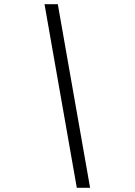

<svg xmlns="http://www.w3.org/2000/svg" viewBox="-20 -730 640 910"><path d="M344 160 191 -710H254L407 160Z"/></svg>

Font: TypoPRO Source Code Pro
Style: Italic
Weight: 400
Italic angle: -11°
Monospace: yes
Designer: Paul D. Hunt, Teo Tuominen
Foundry: Adobe Systems Incorporated
Version: Version 1.030;PS 1.0;hotconv 1.0.84;makeotf.lib2.5.63406